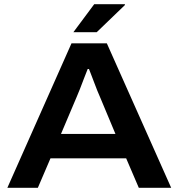

<svg xmlns="http://www.w3.org/2000/svg" viewBox="-20 -893 849 913"><path d="M15 0 320 -687H488L794 0H640L580 -140H220L160 0ZM270 -256H529L455 -433Q450 -444 442.5 -462.5Q435 -481 427.5 -501.5Q420 -522 413 -539.5Q406 -557 403 -565H397Q389 -545 379 -519Q369 -493 360 -469.5Q351 -446 345 -433ZM329 -740 428 -873H574V-869L440 -740Z"/></svg>

Font: Archivo SemiBold SemiExpanded
Style: Regular
Weight: 600
Width: 6
Version: Version 2.001